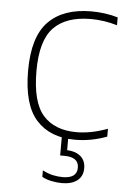

<svg xmlns="http://www.w3.org/2000/svg" viewBox="-53 -588 551 827"><g transform="rotate(5 222.0 -174.0)"><path d="M286.5 9Q178 9 118.5 -57Q59 -123 59 -270Q59 -416.5 123.2 -482.2Q187.5 -548 309 -548Q337.5 -548 367.2 -544Q397 -540 423.5 -532V-498Q366 -515 309.5 -515Q203 -515 149 -459.5Q95 -404 95 -272Q95 -137 145 -80.5Q195 -24 290 -24Q318.5 -24 351.2 -30Q384 -36 423.5 -50.5V-16.5Q355.5 9 286.5 9ZM246 200Q224 200 200.2 195Q176.5 190 160 180.5V152.5Q183 164.5 204.5 169.2Q226 174 247 174Q309 174 309 128Q309 82 246 82H228.5V-10H256.5V56.5Q294.5 58.5 315.5 77Q336.5 95.5 336.5 128Q336.5 162.5 312.5 181.2Q288.5 200 246 200Z"/></g></svg>

Font: Encode Sans Semi Expanded Thin
Style: Regular
Weight: 100
Width: 6
Designer: Multiple Designers
Foundry: Impallari Type
Version: Version 3.000; ttfautohint (v1.8.3) -l 8 -r 50 -G 200 -x 14 